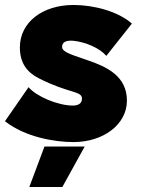

<svg xmlns="http://www.w3.org/2000/svg" viewBox="-28 -555 571 773"><path d="M268 17C387 17 483 -53 483 -150C483 -249 401 -286 329 -311C271 -332 222 -343 222 -366C222 -384 235 -393 266 -391C317 -386 374 -361 400 -330L503 -460C448 -509 350 -535 268 -535C144 -535 52 -466 52 -364C52 -297 85 -262 128 -240C249 -178 302 -190 302 -158C302 -139 288 -130 265 -130C205 -130 118 -167 87 -204L-8 -67C73 -3 192 17 268 17ZM90 198H223L313 35H151Z"/></svg>

Font: Fixel Display 20240404 Black
Style: Italic
Weight: 900
Italic angle: -10°
Designer: AlfaBravo + MacPaw
Foundry: Kyrylo Tkachov, Marchela Mozhyna, Serhii Makarenko, Maria Weinstein, Zakhar Kryvoshyya
Version: Version 1.211;Glyphs 3.2 (3225)